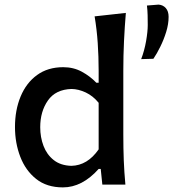

<svg xmlns="http://www.w3.org/2000/svg" viewBox="-20 -801 752 833"><path d="M253 12Q183 12 137 -24.5Q91 -61 68 -120.8Q45 -180.5 45 -250Q45 -323.5 69.5 -382.5Q94 -441.5 140.8 -475.5Q187.5 -509.5 254.5 -509.5Q299 -509.5 335.2 -489.8Q371.5 -470 398 -442H408V-493.5Q408 -555.5 404 -614.2Q400 -673 390.5 -730L526 -745Q521 -685 518 -622.8Q515 -560.5 515 -493.5V-218Q515 -156 517 -105.2Q519 -54.5 524 0H424L417 -68H408Q336.5 12 253 12ZM289.5 -81.5Q359.5 -83 408 -153V-355Q383.5 -385 352 -399.8Q320.5 -414.5 290.5 -415Q221.5 -413 188 -365.2Q154.5 -317.5 154.5 -249Q154.5 -205.5 168.8 -168Q183 -130.5 212.8 -106.8Q242.5 -83 289.5 -81.5ZM592.5 -544.5Q606.5 -581 613.8 -622.5Q621 -664 621 -692.5Q621 -714 620.5 -735Q620 -756 617.5 -777L668 -781Q687.5 -779.5 699.5 -765.8Q711.5 -752 711.5 -728Q711.5 -696.5 701 -662.5Q690.5 -628.5 675.2 -597.8Q660 -567 645.5 -546Z"/></svg>

Font: Commissioner Flair Medium
Style: Regular
Weight: 500
Designer: Kostas Bartsokas
Foundry: Kostas Bartsokas
Version: Version 1.000; ttfautohint (v1.8.3)